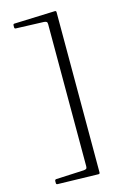

<svg xmlns="http://www.w3.org/2000/svg" viewBox="-143 -909 744 1110"><g transform="rotate(-15 229.0 -354.0)"><path d="M51 -812V-824Q51 -833 59 -833L303 -842Q311 -842 311 -834V125Q311 134 303 134L60 128Q51 128 51 120V108Q51 99 59 98L226 90Q237 89 241.5 85.5Q246 82 246 71V-779Q246 -790 241.5 -793.5Q237 -797 226 -798L60 -804Q51 -804 51 -812Z"/></g></svg>

Font: Hahmlet Light
Style: Regular
Weight: 300
Designer: Minjoo Ham & Mark Frömberg
Foundry: hypertype
Version: Version 1.002